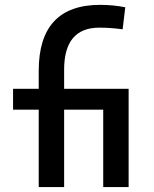

<svg xmlns="http://www.w3.org/2000/svg" viewBox="-20 -762 626 782"><path d="M137.7 0V-473.6Q137.7 -742.2 387.7 -742.2Q440.9 -742.2 490.2 -732.4L479.5 -642.6Q450.2 -646.5 428 -647.9Q405.8 -649.4 384.8 -649.4Q241.2 -649.4 241.2 -478.5V0ZM33.2 -315.4V-400.4H482.4V-315.4ZM400.4 0V-400.4H503.9V0Z"/></svg>

Font: Cascadia Code PL
Style: Regular
Weight: 400
Monospace: yes
Designer: Aaron Bell
Foundry: Saja Typeworks
Version: Version 2102.003